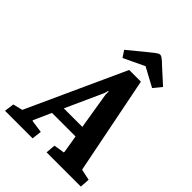

<svg xmlns="http://www.w3.org/2000/svg" viewBox="-293 -959 1078 1078"><g transform="rotate(45 246.0 -419.5)"><path d="M174 -715 264 -789Q292 -812 309.5 -825.5Q327 -839 336 -839Q344 -839 352.5 -833Q361 -827 370.5 -818.5Q380 -810 389 -801L476 -722L437 -674L324 -735L200 -676ZM-49 -58 8 -72 274 -655H367L483 -72L549 -58L545 0H273L278 -58L342 -68V-77L325 -178H138L92 -75V-69L169 -58L162 0H-57ZM314 -243 278 -464V-488H274L267 -464L167 -243Z"/></g></svg>

Font: Faustina VF Beta
Style: Italic
Weight: 400
Italic angle: -8°
Designer: Alfonso Garcia
Foundry: Omnibus-Type
Version: Version 1.006